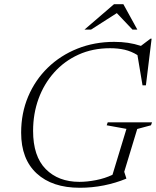

<svg xmlns="http://www.w3.org/2000/svg" viewBox="-20 -878 739 908"><path d="M355.5 -18Q392 -18 434.2 -26.2Q476.5 -34.5 512 -51.5L578 -268.5L484.5 -285.5L489.5 -299.5H699L694 -285.5L629 -268L567.5 -65.5L577.5 -34.5L577 -33Q527.5 -12.5 471.5 -1.2Q415.5 10 357 10Q227 10 153.5 -57.8Q80 -125.5 80 -250.5Q80 -343 113.2 -421.5Q146.5 -500 206.2 -558Q266 -616 346.2 -648Q426.5 -680 520 -680Q555 -680 585.2 -675.5Q615.5 -671 646.5 -661L691.5 -695H697L670 -474.5H654L630 -617.5Q601 -635.5 569.5 -642.8Q538 -650 501 -650Q418 -650 351 -619.5Q284 -589 236 -535.2Q188 -481.5 162.2 -410.8Q136.5 -340 136.5 -259Q136.5 -139 196.2 -78.5Q256 -18 355.5 -18ZM379.5 -738 519 -858H563.5L629.5 -738H606.5L532.5 -816L410.5 -738Z"/></svg>

Font: Newsreader Text Light
Style: Italic
Weight: 300
Italic angle: -17°
Designer: Hugues Gentile
Foundry: Production Type
Version: Version 1.001